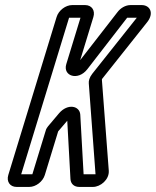

<svg xmlns="http://www.w3.org/2000/svg" viewBox="-20 -712 615 757"><path d="M309.6 -25 296.5 -260C294.2 -295 247.2 -305 213.3 -266L169.4 -214C161.1 -203 161.1 -200 159 -193L107.6 -25H63.6L252.3 -642H297.3L241.3 -459C227 -412 287.8 -392 324.2 -439L481.3 -642H519.3L343.7 -421C332.1 -406 329.2 -393 330.1 -383L356.6 -25ZM315.6 -692H264.6C238.6 -692 211.1 -671 203.2 -645L12.7 -22C4.8 4 19.4 25 45.4 25H95.4C121.4 25 148.8 4 156.7 -22L208.7 -192L209.3 -194L245.2 -236L257.8 -6C259 13 272.4 25 292.4 25H346.4C376.4 25 411.2 -4 408.9 -39L381.7 -398L382.6 -401L559.8 -624C588.8 -660 571.6 -692 538.6 -692H494.6C474.6 -692 454.9 -680 443 -664L296.2 -475L348.2 -645C356.1 -671 341.6 -692 315.6 -692Z"/></svg>

Font: DIN Rundschrift
Style: EngKontKu
Weight: 400
Width: 3
Version: Version 1.027